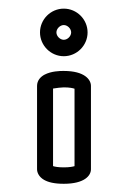

<svg xmlns="http://www.w3.org/2000/svg" viewBox="-20 -342 304 456"><path d="M131.5 -134.5C145.2 -134.5 153 -132.7 157 -131.3V52.6C153 53.8 144.8 55.5 131.5 55.5C118.1 55.5 110.2 53.9 106 52.5V-131.7C113.4 -133.1 127 -134.5 131.5 -134.5ZM196 -138C196 -152.6 181.3 -173.5 131.5 -173.5C131.1 -173.5 130.4 -173.5 129.6 -173.5C122.5 -173.5 101.9 -173.1 86 -164.8C77 -160.1 68 -151.4 68 -138V60C68 67.1 71.9 77.9 84.7 85.2C94.7 90.9 109.3 94.5 131.5 94.5C180.8 94.5 196 75 196 60ZM131.5 -247.5C122.6 -247.5 114 -256.1 114 -265C114 -273.9 122.6 -282.5 131.5 -282.5C140.4 -282.5 149 -273.9 149 -265C149 -256.1 140.4 -247.5 131.5 -247.5ZM131.5 -321.5C100.5 -321.5 75 -296 75 -265C75 -234 100.5 -208.5 131.5 -208.5C162.5 -208.5 188 -234 188 -265C188 -296 162.5 -321.5 131.5 -321.5Z"/></svg>

Font: Platiipus Bold
Style: Bold
Weight: 400
Version: Version 001.000